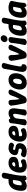

<svg xmlns="http://www.w3.org/2000/svg" viewBox="2410 -3200 809 5670"><g transform="rotate(-90 2815.0 -365.5)"><path d="M163 19Q66 19 34.5 -43Q3 -105 22 -225L26 -250Q33 -292 51.5 -339Q70 -386 102.5 -426.5Q135 -467 185 -493Q235 -519 304 -519Q315 -519 324.5 -518Q334 -517 339 -516Q358 -514 362 -534L379 -640Q384 -676 409.5 -697.5Q435 -719 470 -719Q508 -719 532 -697Q556 -675 548 -638Q510 -464 489 -346.5Q468 -229 462.5 -159Q457 -89 463 -55Q467 -30 446 -8Q425 14 383 14Q352 14 342.5 5.5Q333 -3 331 -16Q329 -27 321.5 -30Q314 -33 305 -29Q299 -26 286.5 -18Q274 -10 256 -1.5Q238 7 214.5 13Q191 19 163 19ZM211 -126Q234 -126 255.5 -138Q277 -150 292 -172Q307 -194 312 -221L335 -367Q337 -386 324 -386Q318 -388 307.5 -389Q297 -390 283 -390Q259 -390 242.5 -378.5Q226 -367 215 -347Q204 -327 197.5 -301.5Q191 -276 186 -250L182 -225Q173 -169 179 -147.5Q185 -126 211 -126Z M749 19Q694 19 656.5 3Q619 -13 596 -40.5Q573 -68 562.5 -100Q552 -132 550.5 -165Q549 -198 553 -225L557 -250Q564 -292 582.5 -339Q601 -386 633.5 -426.5Q666 -467 716 -493Q766 -519 835 -519Q899 -519 937 -501.5Q975 -484 993.5 -458Q1012 -432 1016.5 -403Q1021 -374 1018 -352Q1012 -313 992 -287.5Q972 -262 943 -248Q914 -234 879.5 -226.5Q845 -219 810.5 -216Q776 -213 744 -211Q725 -210 717.5 -203Q710 -196 708 -186Q706 -165 711 -149Q716 -133 731 -124.5Q746 -116 771 -116Q796 -116 820.5 -130Q845 -144 864 -149Q885 -156 903 -148.5Q921 -141 933 -125Q945 -109 947 -89Q949 -56 935.5 -38Q922 -20 906 -13Q886 -5 843 7Q800 19 749 19ZM756 -319Q813 -320 834.5 -330.5Q856 -341 858 -361Q860 -376 856 -387Q852 -398 842.5 -404Q833 -410 818 -410Q795 -410 777 -400.5Q759 -391 748 -374.5Q737 -358 733 -335Q732 -326 739.5 -322Q747 -318 756 -319Z M1176 19Q1135 19 1101 11Q1067 3 1046 -5Q1022 -15 1012 -36.5Q1002 -58 1012 -88Q1020 -109 1038.5 -126.5Q1057 -144 1079 -151.5Q1101 -159 1120 -147Q1134 -139 1152.5 -132.5Q1171 -126 1199 -126Q1225 -126 1241.5 -138.5Q1258 -151 1262 -176Q1265 -196 1251.5 -208Q1238 -220 1206 -224Q1173 -228 1146 -235.5Q1119 -243 1099.5 -256.5Q1080 -270 1072 -293.5Q1064 -317 1070 -354Q1078 -404 1107.5 -441Q1137 -478 1182 -498.5Q1227 -519 1281 -519Q1317 -519 1347.5 -511.5Q1378 -504 1398 -495Q1421 -484 1431.5 -463Q1442 -442 1430 -411Q1422 -391 1403.5 -376Q1385 -361 1363 -356.5Q1341 -352 1324 -364Q1312 -373 1296.5 -378.5Q1281 -384 1260 -384Q1243 -384 1233 -376.5Q1223 -369 1220 -354Q1218 -340 1227.5 -330.5Q1237 -321 1277 -316Q1325 -311 1359.5 -293.5Q1394 -276 1410.5 -243Q1427 -210 1419 -158Q1405 -70 1338.5 -25.5Q1272 19 1176 19Z M1665 19Q1610 19 1572.5 3Q1535 -13 1512 -40.5Q1489 -68 1478.5 -100Q1468 -132 1466.5 -165Q1465 -198 1469 -225L1473 -250Q1480 -292 1498.5 -339Q1517 -386 1549.5 -426.5Q1582 -467 1632 -493Q1682 -519 1751 -519Q1815 -519 1853 -501.5Q1891 -484 1909.5 -458Q1928 -432 1932.5 -403Q1937 -374 1934 -352Q1928 -313 1908 -287.5Q1888 -262 1859 -248Q1830 -234 1795.5 -226.5Q1761 -219 1726.5 -216Q1692 -213 1660 -211Q1641 -210 1633.5 -203Q1626 -196 1624 -186Q1622 -165 1627 -149Q1632 -133 1647 -124.5Q1662 -116 1687 -116Q1712 -116 1736.5 -130Q1761 -144 1780 -149Q1801 -156 1819 -148.5Q1837 -141 1849 -125Q1861 -109 1863 -89Q1865 -56 1851.5 -38Q1838 -20 1822 -13Q1802 -5 1759 7Q1716 19 1665 19ZM1672 -319Q1729 -320 1750.5 -330.5Q1772 -341 1774 -361Q1776 -376 1772 -387Q1768 -398 1758.5 -404Q1749 -410 1734 -410Q1711 -410 1693 -400.5Q1675 -391 1664 -374.5Q1653 -358 1649 -335Q1648 -326 1655.5 -322Q1663 -318 1672 -319Z M2011 -443Q2012 -473 2038.5 -491.5Q2065 -510 2095 -510Q2113 -510 2124.5 -503.5Q2136 -497 2139 -481Q2141 -471 2146 -466.5Q2151 -462 2162 -466Q2169 -468 2180.5 -476.5Q2192 -485 2210 -494.5Q2228 -504 2251 -511Q2274 -518 2302 -518Q2396 -518 2430 -460Q2464 -402 2443 -278Q2437 -236 2432 -203Q2427 -170 2424 -137Q2421 -104 2419 -63Q2419 -39 2404 -20.5Q2389 -2 2366.5 8.5Q2344 19 2318 19Q2277 19 2253 -4Q2229 -27 2239 -63Q2248 -93 2254 -119.5Q2260 -146 2265 -170Q2270 -194 2274 -220.5Q2278 -247 2283 -278Q2293 -338 2286.5 -360.5Q2280 -383 2255 -383Q2234 -383 2212 -369Q2190 -355 2174 -331Q2158 -307 2153 -278Q2147 -236 2142 -203Q2137 -170 2134 -137Q2131 -104 2129 -63Q2129 -39 2114 -20.5Q2099 -2 2076.5 8.5Q2054 19 2028 19Q1988 19 1964.5 -3Q1941 -25 1949 -61Q1965 -130 1976 -191Q1987 -252 1996 -313.5Q2005 -375 2011 -443Z M2681 17Q2650 17 2629.5 1.5Q2609 -14 2600 -47Q2584 -118 2571 -179Q2558 -240 2548 -300Q2538 -360 2530 -428Q2527 -454 2540 -474.5Q2553 -495 2576 -507Q2599 -519 2623 -519Q2660 -519 2678.5 -501Q2697 -483 2698 -449Q2700 -406 2702 -365.5Q2704 -325 2708 -286Q2712 -247 2721 -206Q2723 -199 2727 -199Q2731 -199 2735 -206Q2757 -247 2774 -286Q2791 -325 2806 -365.5Q2821 -406 2835 -449Q2847 -483 2871.5 -501Q2896 -519 2928 -519H2929Q2955 -519 2975 -507.5Q2995 -496 3002.5 -475.5Q3010 -455 2997 -428Q2968 -360 2938.5 -300Q2909 -240 2876.5 -179Q2844 -118 2805 -47Q2786 -14 2757.5 1.5Q2729 17 2681 17Z M3478 -225Q3473 -191 3455 -149Q3437 -107 3404.5 -69Q3372 -31 3322.5 -6Q3273 19 3204 19Q3149 19 3111.5 3Q3074 -13 3051 -40.5Q3028 -68 3017.5 -100Q3007 -132 3005.5 -165Q3004 -198 3008 -225L3012 -250Q3019 -292 3037.5 -339Q3056 -386 3088.5 -426.5Q3121 -467 3171 -493Q3221 -519 3290 -519Q3359 -519 3400.5 -493Q3442 -467 3462 -426.5Q3482 -386 3485.5 -339Q3489 -292 3482 -250ZM3322 -250Q3326 -275 3326 -298.5Q3326 -322 3320.5 -341.5Q3315 -361 3302.5 -372.5Q3290 -384 3268 -384Q3247 -384 3231 -372.5Q3215 -361 3203 -341.5Q3191 -322 3183.5 -298.5Q3176 -275 3172 -250L3168 -225Q3165 -207 3166 -189.5Q3167 -172 3173.5 -157.5Q3180 -143 3193.5 -134.5Q3207 -126 3227 -126Q3248 -126 3264 -134.5Q3280 -143 3291 -157.5Q3302 -172 3308.5 -189.5Q3315 -207 3318 -225Z M3671 17Q3612 21 3580 1.5Q3548 -18 3536 -53.5Q3524 -89 3526.5 -132.5Q3529 -176 3539 -220Q3556 -295 3569 -362.5Q3582 -430 3593 -498Q3604 -566 3616 -641Q3622 -676 3647 -698Q3672 -720 3710 -720Q3735 -720 3755 -709.5Q3775 -699 3784 -680Q3793 -661 3786 -636Q3764 -563 3747.5 -496Q3731 -429 3717.5 -361Q3704 -293 3692 -218Q3687 -184 3687.5 -165Q3688 -146 3693 -140Q3698 -134 3708 -134Q3738 -134 3747.5 -113Q3757 -92 3750 -51Q3745 -20 3721 -2.5Q3697 15 3671 17Z M4005 17Q3974 17 3953.5 1.5Q3933 -14 3924 -47Q3908 -118 3895 -179Q3882 -240 3872 -300Q3862 -360 3854 -428Q3851 -454 3864 -474.5Q3877 -495 3900 -507Q3923 -519 3947 -519Q3984 -519 4002.5 -501Q4021 -483 4022 -449Q4024 -406 4026 -365.5Q4028 -325 4032 -286Q4036 -247 4045 -206Q4047 -199 4051 -199Q4055 -199 4059 -206Q4081 -247 4098 -286Q4115 -325 4130 -365.5Q4145 -406 4159 -449Q4171 -483 4195.5 -501Q4220 -519 4252 -519H4253Q4279 -519 4299 -507.5Q4319 -496 4326.5 -475.5Q4334 -455 4321 -428Q4292 -360 4262.5 -300Q4233 -240 4200.5 -179Q4168 -118 4129 -47Q4110 -14 4081.5 1.5Q4053 17 4005 17Z M4401 19Q4363 19 4338.5 -3Q4314 -25 4323 -62Q4339 -129 4350 -189.5Q4361 -250 4369 -311Q4377 -372 4383 -438Q4386 -463 4401 -481Q4416 -499 4439 -509Q4462 -519 4487 -519Q4522 -519 4540.5 -497.5Q4559 -476 4553 -440Q4543 -373 4533.5 -312Q4524 -251 4516.5 -190Q4509 -129 4503 -62Q4501 -38 4485.5 -19.5Q4470 -1 4447.5 9Q4425 19 4401 19ZM4491 -550Q4463 -550 4443 -563.5Q4423 -577 4413 -600Q4403 -623 4407 -650Q4412 -678 4429 -700.5Q4446 -723 4470.5 -736.5Q4495 -750 4523 -750Q4564 -750 4588.5 -721Q4613 -692 4607 -650Q4601 -609 4569.5 -579.5Q4538 -550 4491 -550Z M4741 19Q4644 19 4612.5 -43Q4581 -105 4600 -225L4604 -250Q4611 -292 4629.5 -339Q4648 -386 4680.5 -426.5Q4713 -467 4763 -493Q4813 -519 4882 -519Q4893 -519 4902.5 -518Q4912 -517 4917 -516Q4936 -514 4940 -534L4957 -640Q4962 -676 4987.5 -697.5Q5013 -719 5048 -719Q5086 -719 5110 -697Q5134 -675 5126 -638Q5088 -464 5067 -346.5Q5046 -229 5040.5 -159Q5035 -89 5041 -55Q5045 -30 5024 -8Q5003 14 4961 14Q4930 14 4920.5 5.5Q4911 -3 4909 -16Q4907 -27 4899.5 -30Q4892 -33 4883 -29Q4877 -26 4864.5 -18Q4852 -10 4834 -1.5Q4816 7 4792.5 13Q4769 19 4741 19ZM4789 -126Q4812 -126 4833.5 -138Q4855 -150 4870 -172Q4885 -194 4890 -221L4913 -367Q4915 -386 4902 -386Q4896 -388 4885.5 -389Q4875 -390 4861 -390Q4837 -390 4820.5 -378.5Q4804 -367 4793 -347Q4782 -327 4775.5 -301.5Q4769 -276 4764 -250L4760 -225Q4751 -169 4757 -147.5Q4763 -126 4789 -126Z M5272 19Q5175 19 5143.5 -43Q5112 -105 5131 -225L5135 -250Q5142 -292 5160.5 -339Q5179 -386 5211.5 -426.5Q5244 -467 5294 -493Q5344 -519 5413 -519Q5464 -519 5501 -511Q5538 -503 5566 -492Q5593 -482 5610.5 -459.5Q5628 -437 5620 -406Q5608 -357 5598.5 -309Q5589 -261 5582 -216.5Q5575 -172 5570.5 -131.5Q5566 -91 5564 -58Q5562 -28 5536 -9.5Q5510 9 5480 9Q5467 9 5459.5 2Q5452 -5 5448 -18Q5444 -30 5442 -38Q5440 -46 5432 -46Q5426 -46 5415 -36Q5404 -26 5385.5 -13.5Q5367 -1 5339.5 9Q5312 19 5272 19ZM5320 -126Q5340 -126 5361 -136Q5382 -146 5398 -162.5Q5414 -179 5417 -200Q5422 -228 5426 -250.5Q5430 -273 5435 -295.5Q5440 -318 5446 -345Q5455 -379 5438 -380Q5430 -382 5417.5 -383Q5405 -384 5391 -384Q5367 -384 5350 -370Q5333 -356 5321.5 -334.5Q5310 -313 5304 -290.5Q5298 -268 5295 -250L5291 -225Q5283 -177 5286.5 -151.5Q5290 -126 5320 -126Z"/></g></svg>

Font: Winky Sans
Style: Bold Italic
Weight: 700
Italic angle: -8.97852°
Designer: Simon Atzbach
Foundry: typofactur
Version: Version 1.205